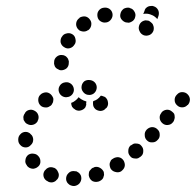

<svg xmlns="http://www.w3.org/2000/svg" viewBox="-20 -597 655 642"><path d="M252 -1Q252 -6 250 -11Q248 -15 244 -19Q240 -22 236 -24Q231 -25 226 -25H225Q215 -25 208 -17Q201 -10 201 1Q201 6 203 10Q205 15 209 18Q213 22 217 23Q222 25 227 25H228Q238 24 245 17Q252 9 252 -1ZM161 11Q166 9 169 5Q173 2 175 -3Q179 -13 174 -22Q170 -32 161 -36H160Q155 -38 150 -38Q145 -38 141 -36Q136 -34 133 -30Q129 -27 127 -22Q123 -13 127 -3Q131 6 141 10L142 11Q147 13 152 13Q157 13 161 11ZM325 -2Q327 -7 328 -12Q328 -17 327 -22Q323 -31 314 -36Q305 -41 295 -38L294 -37Q289 -36 286 -33Q282 -29 279 -25Q277 -20 277 -16Q276 -11 278 -6Q281 4 290 9Q300 13 309 10H310Q315 8 319 5Q323 2 325 -2ZM397 -41Q398 -45 397 -50Q396 -55 394 -59Q391 -64 387 -67Q383 -70 378 -71Q374 -72 369 -71Q364 -70 360 -68L359 -67Q354 -65 351 -61Q349 -57 347 -52Q346 -47 347 -42Q348 -37 350 -33Q356 -24 366 -22Q376 -19 385 -24L386 -25Q390 -28 393 -32Q396 -36 397 -41ZM87 -33Q92 -32 97 -34Q101 -35 105 -38Q114 -44 115 -54Q116 -65 110 -73L109 -74Q103 -82 93 -83Q83 -85 74 -79Q66 -72 65 -62Q63 -52 70 -44V-43Q73 -39 78 -36Q82 -34 87 -33ZM453 -109Q450 -113 446 -115Q441 -117 436 -117Q431 -118 426 -116Q422 -114 418 -111H417Q409 -104 409 -93Q408 -83 415 -75Q418 -71 422 -69Q427 -67 432 -67Q437 -66 442 -68Q446 -70 450 -73L451 -74Q459 -80 459 -91Q460 -101 453 -109ZM41 -130V-129Q41 -119 48 -112Q55 -104 66 -104Q76 -104 83 -112Q91 -119 91 -130V-131Q91 -135 89 -140Q87 -145 83 -148Q80 -152 75 -154Q71 -156 66 -156Q55 -156 48 -148Q41 -141 41 -131ZM506 -165Q499 -172 488 -172Q478 -171 471 -164L470 -163Q463 -155 464 -145Q464 -134 472 -127Q479 -120 490 -121Q500 -121 507 -129L508 -130Q515 -137 514 -148Q514 -158 506 -165ZM59 -196Q61 -192 64 -188Q67 -184 72 -182Q81 -177 91 -180Q101 -183 106 -192V-193Q111 -202 108 -212Q105 -222 95 -227Q86 -232 76 -229Q66 -226 62 -216L61 -215Q59 -211 58 -206Q58 -201 59 -196ZM564 -208Q564 -213 562 -217Q559 -221 555 -224Q547 -231 537 -230Q527 -229 520 -221V-220Q513 -212 514 -202Q515 -192 523 -185Q531 -178 541 -179Q552 -180 558 -188L559 -189Q562 -193 563 -198Q565 -203 564 -208ZM332 -272Q329 -274 325 -275Q321 -277 317 -277Q312 -270 305 -265Q299 -261 292 -259Q291 -257 291 -254Q291 -252 291 -250Q291 -245 293 -240Q295 -236 299 -232Q307 -226 317 -226Q328 -227 334 -235Q335 -235 336 -236Q343 -245 341 -255Q340 -265 332 -272ZM269 -247Q268 -245 267 -243Q267 -241 266 -239Q261 -231 251 -228Q241 -225 232 -230L231 -231Q225 -234 221 -240Q218 -246 218 -253Q225 -255 231 -260Q238 -265 243 -272Q247 -268 252 -265Q260 -260 268 -258Q268 -258 268 -258Q269 -257 269 -257Q268 -253 268 -248Q268 -247 269 -247ZM113 -247Q119 -239 129 -238Q140 -236 148 -243H149Q153 -246 155 -251Q158 -255 158 -260Q159 -265 158 -269Q156 -274 153 -278Q147 -286 137 -288Q127 -289 118 -283L117 -282Q109 -276 108 -266Q107 -255 113 -247ZM607 -282Q600 -289 589 -289Q579 -289 572 -281L571 -280Q564 -273 564 -263Q564 -252 572 -245Q579 -238 589 -238Q600 -238 607 -246H608Q615 -254 615 -264Q615 -274 607 -282ZM177 -290Q180 -280 189 -275Q198 -270 208 -273H209Q219 -276 224 -285Q229 -294 226 -304Q223 -314 214 -319Q205 -324 195 -321H194Q184 -318 179 -309Q174 -300 177 -290ZM253 -310Q251 -299 257 -291Q263 -282 273 -280H274Q284 -278 293 -284Q301 -290 303 -300Q305 -310 299 -319Q293 -327 283 -329H282Q272 -331 263 -326Q255 -320 253 -310ZM167 -370Q170 -367 175 -365Q179 -362 184 -362Q194 -362 202 -368Q210 -375 210 -386V-387Q211 -392 209 -396Q208 -401 204 -405Q201 -409 196 -411Q192 -413 187 -413Q177 -414 169 -407Q161 -400 161 -390V-389Q160 -384 162 -379Q163 -374 167 -370ZM195 -439Q204 -433 214 -436Q224 -439 229 -448L230 -449Q235 -457 232 -468Q230 -478 221 -483Q212 -488 202 -485Q192 -483 187 -474L186 -473Q181 -464 183 -454Q186 -444 195 -439ZM476 -528Q471 -529 466 -529Q461 -528 457 -526Q448 -521 445 -511Q442 -501 447 -492Q451 -483 461 -479Q470 -476 480 -480Q489 -484 493 -494Q496 -504 492 -513Q491 -514 491 -516Q488 -520 484 -523Q481 -526 476 -528ZM239 -502Q242 -498 246 -495Q250 -493 255 -492Q260 -491 265 -492Q270 -493 274 -496H275Q283 -502 285 -512Q287 -523 281 -531Q275 -540 265 -542Q255 -543 246 -538V-537Q237 -531 235 -521Q233 -511 239 -502ZM394 -568Q390 -565 387 -561Q384 -557 383 -552Q380 -542 385 -534Q391 -525 401 -522H402Q407 -521 411 -521Q416 -522 421 -525Q425 -527 428 -531Q431 -535 432 -540Q435 -550 429 -559Q424 -568 414 -570L413 -571Q408 -572 403 -571Q398 -570 394 -568ZM306 -541Q308 -531 316 -526Q325 -520 335 -522H336Q346 -524 352 -533Q358 -542 356 -552Q354 -562 345 -568Q336 -573 326 -571H325Q315 -569 309 -560Q304 -552 306 -541ZM475 -575Q480 -577 485 -577Q490 -578 494 -576Q504 -573 509 -563Q513 -554 510 -544L506 -533Q503 -537 499 -540Q492 -546 482 -549Q473 -552 463 -551Q461 -551 459 -550L463 -560Q464 -565 467 -569Q471 -573 475 -575Z"/></svg>

Font: FRB American Cursive Guidelines Arrows Dotted Black
Style: Bold Italic
Weight: 900
Italic angle: -25°
Version: Version 2.0;Modular Font Editor K font №1